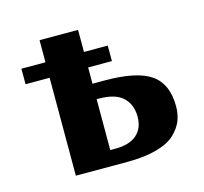

<svg xmlns="http://www.w3.org/2000/svg" viewBox="-73 -521 641 602"><g transform="rotate(-15 247.5 -220.0)"><path d="M462.9 -128.9Q462.9 -103.5 454.6 -82.5Q446.3 -61.5 426.3 -42Q406.2 -22.5 366.5 -11.2Q326.7 0 270 0H103V-317.9H24.9V-368.2H103V-439.9H228V-368.2H305.2V-317.9H228V-265.1H268.1Q372.1 -265.1 417.5 -233.4Q462.9 -201.7 462.9 -128.9ZM228 -214.8V-49.8H245.1Q291 -49.8 314.5 -70.8Q337.9 -91.8 337.9 -128.9Q337.9 -168 313.5 -191.4Q289.1 -214.8 234.9 -214.8Z"/></g></svg>

Font: Pfennig
Style: Bold
Weight: 700
Version: Version 20120410 ; ttfautohint (v0.8)